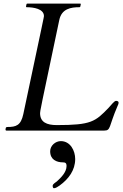

<svg xmlns="http://www.w3.org/2000/svg" viewBox="-20 -708 668 1041"><path d="M301.3 -599.1C314 -661.1 364.7 -668.9 410.6 -668.9C414.1 -668.9 415 -670.9 415.5 -672.9L418 -684.6C418 -688 417 -688.5 415 -688.5H128.4C125 -688.5 124 -687 123.5 -684.6L121.1 -672.9C121.1 -669.4 122.1 -668.9 124 -668.9C161.1 -668.9 218.3 -660.6 218.3 -620.6C218.3 -617.2 217.8 -613.8 106.4 -89.4C93.3 -27.3 66.4 -19.5 20.5 -19.5C13.2 -19.5 11.7 -16.1 11.2 -13.2C10.3 -7.8 9.8 -6.8 9.8 -5.9C9.8 -2.4 11.2 0 15.1 0H544.9C582 0 568.8 -21 616.7 -131.8C619.6 -139.2 623 -144 623 -151.9C623 -159.2 614.7 -161.1 608.9 -161.1C599.1 -161.1 582.5 -137.7 569.3 -124C496.6 -48.3 474.6 -29.8 288.1 -29.8C233.9 -29.8 197.3 -44.9 197.3 -94.7C197.3 -103.5 198.2 -113.3 301.3 -599.1ZM265.6 299.3C265.6 304.2 266.6 312.5 272.9 312.5C281.7 312.5 294.4 304.2 303.2 297.9C352.5 262.2 387.7 214.4 387.7 154.3C387.7 109.4 361.8 57.1 309.6 57.1C280.8 57.1 252 81.5 252 112.3C252 157.2 285.6 172.4 322.8 172.4C340.8 172.4 340.8 184.6 340.8 192.4C340.8 225.6 310.5 255.4 288.6 275.4C283.7 280.3 265.6 288.6 265.6 299.3Z"/></svg>

Font: Cardo
Style: Italic
Weight: 400
Designer: David J. Perry
Foundry: David J. Perry
Version: Version 0.99